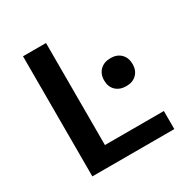

<svg xmlns="http://www.w3.org/2000/svg" viewBox="-153 -785 881 911"><g transform="rotate(-30 287.0 -329.0)"><path d="M221 -99H544V0H95V-658H221ZM450 -290Q414 -290 392.5 -310.5Q371 -331 371 -366Q371 -401 392.5 -422Q414 -443 450 -443Q485 -443 506 -422Q527 -401 527 -366Q527 -332 506 -311Q485 -290 450 -290Z"/></g></svg>

Font: EauTest
Style: Bold
Weight: 700
Designer: Christian Thalmann (Catharsis Fonts)
Version: Version 0.001;PS 000.001;hotconv 1.0.88;makeotf.lib2.5.64775